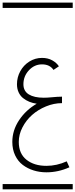

<svg xmlns="http://www.w3.org/2000/svg" viewBox="-20 -990 570 1453"><path d="M425.8 -488.3 384.8 -460.9Q356.9 -502.9 297.9 -502.9Q240.7 -502.9 199 -458.3Q157.2 -413.6 157.2 -352.5Q157.2 -300.8 198 -275.6Q238.8 -250.5 310.5 -250.5Q338.9 -250.5 371.6 -253.9Q417.5 -258.3 443.4 -258.3H449.2V-209.5Q388.2 -209.5 328.1 -184.8Q268.1 -160.2 222.9 -120.1Q177.7 -80.1 149.9 -26.1Q122.1 27.8 122.1 84Q122.1 172.4 180.2 218.8Q238.3 265.1 331.1 265.1Q409.2 265.1 484.9 231L505.4 275.9Q420.9 314 331.1 314Q280.3 314 234.6 299.8Q189 285.6 152.6 258.3Q116.2 231 94.7 186Q73.2 141.1 73.2 84Q73.2 -3.4 124.5 -80.6Q175.8 -157.7 257.8 -205.1Q227.5 -209.5 201.7 -220Q175.8 -230.5 154.3 -247.8Q132.8 -265.1 120.6 -292Q108.4 -318.8 108.4 -352.5Q108.4 -404.8 133.3 -450.7Q158.2 -496.6 202.1 -524.2Q246.1 -551.8 297.9 -551.8Q341.8 -551.8 374.8 -533.7Q407.7 -515.6 425.8 -488.3ZM0 402.8H530.3V442.9H0ZM0 -970.2H530.3V-930.2H0Z"/></svg>

Font: AzarMehrMSRS1
Style: Regular
Weight: 1
Designer: Amin Abedi
Version: Version 1.00